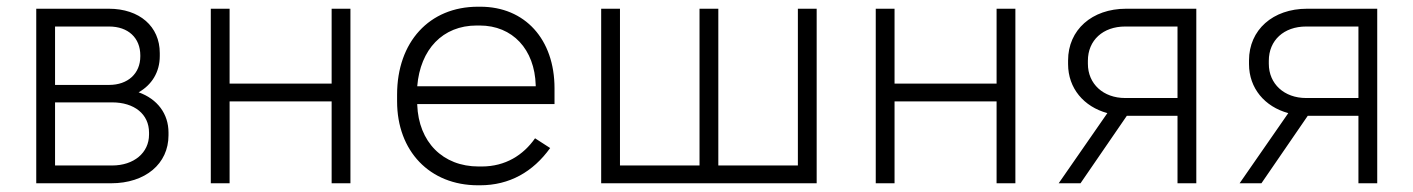

<svg xmlns="http://www.w3.org/2000/svg" viewBox="-20 -546 4211 572"><path d="M88 0H311C413 0 482 -58 482 -143V-151C482 -207 449 -251 393 -271C432 -293 456 -331 456 -379V-388C456 -467 396 -520 304 -520H88ZM144 -293V-467H305C362 -467 398 -433 398 -381V-378C398 -327 361 -293 305 -293ZM144 -53V-241H314C380 -241 424 -206 424 -151V-145C424 -91 379 -53 314 -53Z M608 0H664V-244H968V0H1024V-520H968V-297H664V-520H608Z M1404 6H1410C1498 6 1568 -34 1619 -105L1574 -134C1539 -84 1486 -50 1415 -50H1406C1299 -50 1227 -123 1223 -234V-236H1632V-283C1632 -429 1544 -526 1411 -526H1404C1259 -526 1163 -421 1163 -264V-244C1163 -96 1260 6 1404 6ZM1223 -289C1232 -399 1299 -470 1400 -470H1409C1507 -470 1573 -399 1576 -292V-289Z M1771 0H2413V-520H2357V-53H2120V-520H2064V-53H1827V-520H1771Z M2589 0H2645V-244H2949V0H3005V-520H2949V-297H2645V-520H2589Z M3134 0H3199L3337 -201H3488V0H3544V-520H3335C3233 -520 3162 -457 3162 -366V-355C3162 -283 3209 -228 3279 -209ZM3332 -254C3267 -254 3221 -296 3221 -356V-365C3221 -426 3266 -467 3332 -467H3488V-254Z M3673 0H3738L3876 -201H4027V0H4083V-520H3874C3772 -520 3701 -457 3701 -366V-355C3701 -283 3748 -228 3818 -209ZM3871 -254C3806 -254 3760 -296 3760 -356V-365C3760 -426 3805 -467 3871 -467H4027V-254Z"/></svg>

Font: Fixel Text Light
Style: Regular
Weight: 300
Width: 4
Designer: AlfaBravo + MacPaw
Foundry: Kyrylo Tkachov, Marchela Mozhyna, Serhii Makarenko, Maria Weinstein, Zakhar Kryvoshyya
Version: Version 1.211